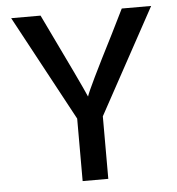

<svg xmlns="http://www.w3.org/2000/svg" viewBox="-50 -721 708 768"><g transform="rotate(-5 304.0 -337.0)"><path d="M354 0H251V-251L23 -674H141Q284 -378 302 -335Q311 -365 418 -575L467 -674H585L354 -251Z"/></g></svg>

Font: Hind Mysuru Medium
Style: Regular
Weight: 500
Designer: Manushi Parikh, Hitesh Malaviya
Foundry: Indian Type Foundry
Version: Version 0.703;PS 1.0;hotconv 1.0.86;makeotf.lib2.5.63406